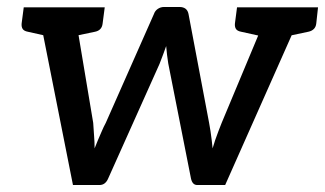

<svg xmlns="http://www.w3.org/2000/svg" viewBox="-20 -530 931 550"><path d="M189 0 88 -509H167Q192 -509 195 -489L247 -178Q248 -159 249.5 -141Q251 -123 251 -105Q255 -116 260.5 -128.5Q266 -141 271.5 -154Q277 -167 283 -178L421 -490Q424 -499 432 -504.5Q440 -510 450 -510H494Q516 -510 520 -490L579 -178Q581 -168 583 -154.5Q585 -141 586.5 -128.5Q588 -116 589 -105Q592 -116 596.5 -129Q601 -142 606 -155Q611 -168 615 -178L745 -489Q748 -497 756.5 -503Q765 -509 775 -509H851L625 0H545Q531 0 527 -19L462 -348Q460 -360 458.5 -373Q457 -386 456 -398Q452 -387 447.5 -374.5Q443 -362 437 -347L290 -19Q282 0 265 0ZM146 -482 150 -509H225L221 -482ZM726 -482 729 -509H804L801 -482ZM149 -509 127 -424 60 -439Q49 -441 45 -447Q41 -453 42 -463L48 -509ZM280 -509 274 -463Q273 -453 267.5 -447Q262 -441 252 -439L180 -424L179 -509ZM760 -509 739 -424 671 -439Q660 -441 656 -447Q652 -453 653 -463L659 -509ZM891 -509 886 -463Q885 -453 879 -447Q873 -441 863 -439L792 -424L790 -509Z"/></svg>

Font: Aleo Medium
Style: Italic
Weight: 500
Italic angle: -7°
Designer: Alessio Laiso
Foundry: Alessio Laiso
Version: Version 2.001;gftools[0.9.29]